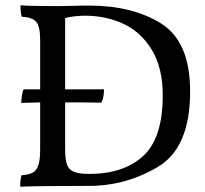

<svg xmlns="http://www.w3.org/2000/svg" viewBox="-20 -699 770 722"><path d="M695 -355Q695 -144 574.5 -72Q454 0 315 0Q131 0 56 3Q56 -26 61 -40Q89 -42 103.5 -50Q118 -58 124.5 -78.5Q131 -99 131 -138V-314L60 -312Q60 -324 62.5 -340.5Q65 -357 69 -363H131V-549Q131 -599 116.5 -616.5Q102 -634 62 -636Q57 -650 57 -679Q103 -676 197 -676L256 -677Q276 -678 315 -678Q480 -678 587.5 -609.5Q695 -541 695 -355ZM592 -340Q592 -443 551.5 -510.5Q511 -578 445 -609Q379 -640 299 -640Q281 -640 259.5 -637.5Q238 -635 225 -631V-363H371Q371 -331 361 -313Q313 -314 232 -314H225V-138Q225 -99 232 -80Q239 -61 258 -53Q277 -45 315 -45Q445 -45 518.5 -112.5Q592 -180 592 -340Z"/></svg>

Font: Vollkorn SC
Style: Regular
Weight: 400
Designer: Friedrich Althausen
Foundry: Friedrich Althausen
Version: Version 4.015